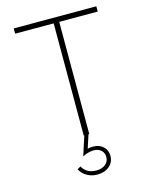

<svg xmlns="http://www.w3.org/2000/svg" viewBox="-155 -924 1033 1303"><g transform="rotate(-15 361.5 -272.5)"><path d="M342 0H381V-788H651.5V-825H71.5V-788H342ZM364 280Q416 280 448.8 252Q481.5 224 481.5 180Q481.5 140.5 454.8 115Q428 89.5 386.5 89Q372.5 87.5 345 93L375.5 0H346L303 133.5L305 135Q320 126 341.2 120.2Q362.5 114.5 380.5 114.5Q412.5 114.5 432.5 132.5Q452.5 150.5 452.5 180Q452.5 212 428.2 231.8Q404 251.5 364.5 251.5Q296.5 251.5 266 197L242.5 211Q260 243.5 292 261.8Q324 280 364 280Z"/></g></svg>

Font: Spartan ExtraLight
Style: Regular
Weight: 200
Designer: Matt Bailey, Mirko Velimirovic
Foundry: Matt Bailey
Version: Version 1.003; ttfautohint (v1.8.3)